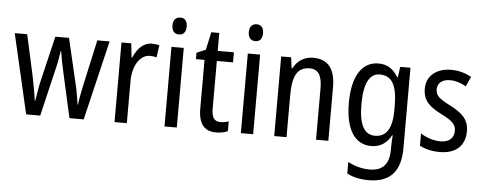

<svg xmlns="http://www.w3.org/2000/svg" viewBox="-58 -894 3247 1290"><g transform="rotate(5 1565.0 -249.0)"><path d="M355 -318 426 0H522L650 -537H567L498 -224C487 -172 478 -124 475 -96H472C464 -158 452 -216 442 -255L376 -537H284L217 -256C203 -199 193 -139 187 -96H184C177 -147 165 -208 154 -264L94 -537H10L134 0H229L304 -318C315 -360 323 -407 328 -444H331C336 -409 345 -362 355 -318Z M934 -547C878 -547 837 -504 811 -443H806L796 -537H730V0H813V-282C812 -388 863 -464 928 -464C944 -464 960 -462 973 -457L985 -540C968 -545 950 -547 934 -547Z M1110 -738C1080 -738 1061 -719 1061 -681C1061 -644 1080 -624 1110 -624C1139 -624 1157 -644 1157 -681C1157 -719 1140 -738 1110 -738ZM1150 -537H1067V0H1150Z M1438 -62C1396 -62 1379 -90 1379 -148V-469H1488V-537H1379V-658H1325L1299 -538L1238 -512V-469H1296V-140C1296 -34 1340 10 1415 10C1445 10 1474 4 1494 -6V-72C1478 -66 1457 -62 1438 -62Z M1625 -738C1595 -738 1576 -719 1576 -681C1576 -644 1595 -624 1625 -624C1654 -624 1672 -644 1672 -681C1672 -719 1655 -738 1625 -738ZM1665 -537H1582V0H1665Z M2022 -547C1966 -547 1916 -518 1889 -464H1884L1874 -537H1807V0H1890V-279C1890 -413 1921 -474 2006 -474C2064 -474 2089 -431 2089 -347V0H2172V-360C2172 -488 2121 -547 2022 -547Z M2463 -547C2353 -547 2287 -448 2287 -266C2287 -87 2351 10 2461 10C2521 10 2564 -17 2596 -74H2600C2597 -48 2596 -15 2596 5V22C2596 123 2550 168 2465 168C2414 168 2365 155 2318 130V208C2360 230 2407 240 2465 240C2613 240 2679 157 2679 7V-537H2610L2600 -466H2595C2563 -522 2520 -547 2463 -547ZM2478 -474C2560 -474 2596 -412 2596 -269V-245C2596 -121 2558 -61 2481 -61C2408 -61 2372 -126 2372 -265C2372 -401 2407 -474 2478 -474Z M3094 -145C3094 -228 3045 -266 2968 -307C2893 -345 2867 -365 2867 -408C2867 -450 2899 -477 2952 -477C2990 -477 3027 -464 3060 -445L3090 -511C3049 -534 3004 -547 2953 -547C2854 -547 2787 -492 2787 -405C2787 -321 2838 -283 2916 -243C2989 -207 3013 -182 3013 -141C3013 -92 2982 -62 2922 -62C2872 -62 2821 -81 2788 -104V-21C2821 -3 2866 10 2924 10C3030 10 3094 -45 3094 -145Z"/></g></svg>

Font: Noto Sans Lao Looped Condensed
Style: Regular
Weight: 400
Width: 3
Designer: Mark Frömberg, Ben Mitchell
Foundry: The Fontpad Ltd
Version: Version 1.002